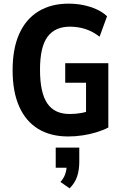

<svg xmlns="http://www.w3.org/2000/svg" viewBox="-20 -736 674 1051"><path d="M353 11Q257 11 189 -30.5Q121 -72 85 -153Q49 -234 49 -352Q49 -469 85 -550Q121 -631 190 -673.5Q259 -716 355 -716Q398 -716 436.5 -708Q475 -700 508.5 -685Q542 -670 566 -647L525 -535Q488 -564 447.5 -577Q407 -590 363 -590Q281 -590 240 -534.5Q199 -479 199 -354Q199 -229 238.5 -170.5Q278 -112 361 -112Q394 -112 425.5 -117.5Q457 -123 489 -135L451 -94V-283H337V-390H573V-38Q544 -23 508 -12Q472 -1 432.5 5Q393 11 353 11ZM361 295 311 260Q329 240 337 217Q345 194 345 169L371 182H285V72H414V150Q414 193 402.5 229Q391 265 361 295Z"/></svg>

Font: Nunito Sans 10pt Condensed ExtraBold
Style: Regular
Weight: 800
Width: 3
Designer: Vernon Adams
Foundry: Vernon Adams
Version: Version 3.101;gftools[0.9.27]